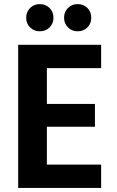

<svg xmlns="http://www.w3.org/2000/svg" viewBox="-20 -918 572 938"><path d="M209 -410.2H443.8V-298.8H209V-113.8H474.1V0H68.8V-699.2H474.1V-585H209ZM107.9 -831.1Q107.9 -859.9 127 -878.9Q146 -897.9 173.8 -897.9Q203.1 -897.9 222.2 -878.9Q241.2 -859.9 241.2 -831.1Q241.2 -803.2 222.2 -784.2Q203.1 -765.1 173.8 -765.1Q146 -765.1 127 -784.2Q107.9 -803.2 107.9 -831.1ZM293 -831.1Q293 -859.9 312 -878.9Q331.1 -897.9 358.9 -897.9Q388.2 -897.9 407.2 -878.9Q425.8 -860.4 425.8 -831.1Q425.8 -802.7 407.2 -784.2Q388.2 -765.1 358.9 -765.1Q331.1 -765.1 312 -784.2Q293 -803.2 293 -831.1Z"/></svg>

Font: PoppinsZ SemiBold
Style: Regular
Weight: 600
Designer: Ninad Kale (Devanagari), Jonny Pinhorn (Latin)
Foundry: Indian Type Foundry
Version: Version 3.002;FEAKit 1.0